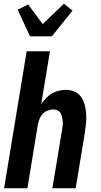

<svg xmlns="http://www.w3.org/2000/svg" viewBox="-20 -1010 540 1030"><path d="M141 -815 75 -958 131 -986 209 -881 323 -990 369 -953 258 -815ZM2 0 123 -735H248L201 -451Q212 -468 226.5 -483Q241 -498 258 -508Q275 -518 294.5 -523Q314 -528 333 -528Q358 -528 380.5 -518Q403 -508 416 -488.5Q429 -469 435 -445.5Q441 -422 442.5 -397Q444 -372 441.5 -347Q439 -322 435 -297L386 0H261L313 -314Q315 -326 316.5 -338Q318 -350 316.5 -361.5Q315 -373 312.5 -384Q310 -395 304 -404.5Q298 -414 287.5 -418.5Q277 -423 265 -423Q250 -423 234.5 -416.5Q219 -410 208 -398Q197 -386 191.5 -371Q186 -356 183 -341L127 0Z"/></svg>

Font: Iosevka SS18 Extrabold
Style: Italic
Weight: 800
Italic angle: -9°
Monospace: yes
Designer: Belleve Invis
Foundry: Belleve Invis
Version: Version 25.1.1; ttfautohint (v1.8.4)